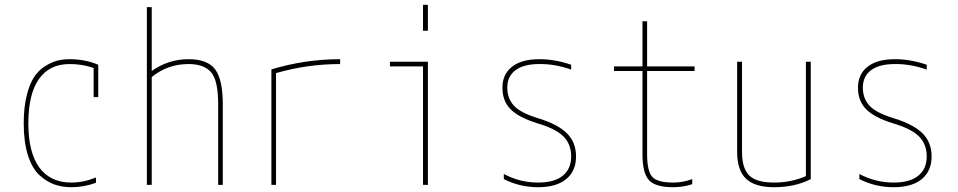

<svg xmlns="http://www.w3.org/2000/svg" viewBox="-20 -780 4040 810"><path d="M375 -370.1V-493.2Q328.1 -509.8 273.4 -509.8Q188.5 -509.8 144 -446.3Q99.6 -382.8 99.6 -259.8Q99.6 -136.7 146 -73.2Q192.4 -9.8 281.2 -9.8Q332 -9.8 384.8 -31.2V-8.8Q333 9.8 281.2 9.8Q243.2 9.8 210.4 -1.5Q177.7 -12.7 147 -40.5Q116.2 -68.4 98.1 -124Q80.1 -179.7 80.1 -259.8Q80.1 -324.2 91.8 -373.5Q103.5 -422.9 122.1 -452.1Q140.6 -481.4 167.5 -499Q194.3 -516.6 219.2 -523.4Q244.1 -530.3 273.4 -530.3Q338.9 -530.3 394.5 -506.8V-370.1Z M775.4 -530.3Q855.5 -530.3 887.7 -487.3Q919.9 -444.3 919.9 -339.8V0H900.4V-339.8Q900.4 -440.4 870.6 -475.1Q840.8 -509.8 775.4 -509.8Q687.5 -509.8 620.1 -455.1V0H599.6V-750H620.1V-480.5Q690.4 -530.3 775.4 -530.3Z M1125 -487.3Q1267.6 -530.3 1415 -530.3V-509.8Q1277.3 -509.8 1144.5 -471.7V0H1125Z M1785.2 0H1764.6V-500H1625V-519.5H1785.2ZM1764.6 -650.4V-759.8H1785.2V-650.4Z M2254.9 -530.3Q2322.3 -530.3 2389.6 -506.8V-486.3Q2321.3 -510.7 2254.9 -509.8Q2189.5 -509.8 2154.8 -483.9Q2120.1 -458 2120.1 -410.2Q2120.1 -365.2 2147.9 -334.5Q2175.8 -303.7 2252.9 -280.3Q2335 -254.9 2372.6 -216.8Q2410.2 -178.7 2410.2 -120.1Q2410.2 -58.6 2368.7 -24.4Q2327.1 9.8 2250 9.8Q2172.9 9.8 2105.5 -24.4V-45.9Q2173.8 -9.8 2250 -9.8Q2318.4 -9.8 2354 -38.6Q2389.6 -67.4 2389.6 -120.1Q2389.6 -171.9 2356.9 -204.6Q2324.2 -237.3 2247.1 -259.8Q2168.9 -284.2 2134.3 -318.8Q2099.6 -353.5 2099.6 -410.2Q2099.6 -466.8 2140.1 -498.5Q2180.7 -530.3 2254.9 -530.3Z M2910.2 -480.5H2710V-129.9Q2710 -57.6 2731.9 -33.7Q2753.9 -9.8 2820.3 -9.8Q2860.4 -9.8 2900.4 -24.4V-2.9Q2861.3 9.8 2820.3 9.8Q2745.1 9.8 2717.8 -20Q2690.4 -49.8 2690.4 -129.9V-480.5H2570.3V-500H2690.4V-690.4H2710V-500H2910.2Z M3379.9 -37.1V-519.5H3400.4V-24.4Q3334 9.8 3245.1 9.8Q3165 9.8 3127.4 -25.9Q3089.8 -61.5 3089.8 -139.6V-519.5H3110.4V-139.6Q3110.4 -69.3 3141.1 -39.6Q3171.9 -9.8 3245.1 -9.8Q3318.4 -9.8 3379.9 -37.1Z M3754.9 -530.3Q3822.3 -530.3 3889.6 -506.8V-486.3Q3821.3 -510.7 3754.9 -509.8Q3689.5 -509.8 3654.8 -483.9Q3620.1 -458 3620.1 -410.2Q3620.1 -365.2 3647.9 -334.5Q3675.8 -303.7 3752.9 -280.3Q3835 -254.9 3872.6 -216.8Q3910.2 -178.7 3910.2 -120.1Q3910.2 -58.6 3868.7 -24.4Q3827.1 9.8 3750 9.8Q3672.9 9.8 3605.5 -24.4V-45.9Q3673.8 -9.8 3750 -9.8Q3818.4 -9.8 3854 -38.6Q3889.6 -67.4 3889.6 -120.1Q3889.6 -171.9 3856.9 -204.6Q3824.2 -237.3 3747.1 -259.8Q3668.9 -284.2 3634.3 -318.8Q3599.6 -353.5 3599.6 -410.2Q3599.6 -466.8 3640.1 -498.5Q3680.7 -530.3 3754.9 -530.3Z"/></svg>

Font: Mgen+ 1mn thin
Style: Regular
Weight: 100
Designer: [Source Han Sans]
Ryoko NISHIZUKA  (kana & ideographs); Paul D. Hunt (Latin, Greek & Cyrillic); Wenlong ZHANG  (bopomofo
Version: Version 1.059.20150602